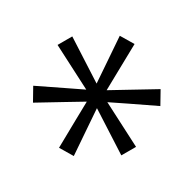

<svg xmlns="http://www.w3.org/2000/svg" viewBox="-109 -860 692 685"><g transform="rotate(-30 236.5 -517.5)"><path d="M414.8 -373.1Q367.8 -405.4 321.1 -437.1Q274.3 -468.7 226.8 -500.6Q176.8 -528.3 127 -555.9Q77.3 -583.4 27.3 -610.8L58.2 -662.7Q105.7 -630.8 152.5 -598.8Q199.2 -566.7 246.9 -534.5Q296.2 -507.5 346.2 -479.9Q396.1 -452.4 445.8 -425ZM58.2 -373.1 27.3 -425Q76.9 -452.8 126.9 -480.3Q176.8 -507.8 226.8 -535.2Q274.3 -567.4 321.1 -599.1Q367.8 -630.8 414.8 -662.7L445.8 -610.8Q395.8 -583.4 346 -555.9Q296.2 -528.3 246.9 -501.3Q199.9 -469.5 152.8 -437.4Q105.7 -405.4 58.2 -373.1ZM206.2 -290.4Q208.8 -347.5 211.6 -404.4Q214.4 -461.2 217 -518.6Q214.4 -575 211.6 -631.8Q208.9 -688.7 206.2 -745.4H266.9Q264.1 -688.7 261.5 -631.8Q258.8 -575 256.1 -518.6Q258.7 -461.2 261.5 -404.4Q264.3 -347.5 266.9 -290.4Z"/></g></svg>

Font: Commissioner Thin
Style: Regular
Weight: 100
Designer: Kostas Bartsokas
Foundry: Kostas Bartsokas
Version: Version 1.001;gftools[0.9.23]